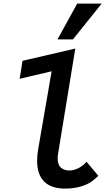

<svg xmlns="http://www.w3.org/2000/svg" viewBox="-20 -1068 640 1099"><path d="M192.5 -147.5Q192.5 -178 198.5 -214L275.5 -660L92.5 -617L109 -720L411 -790L312.5 -188.5Q310 -172 310 -161.5Q310 -124.5 329 -108.2Q348 -92 377.5 -92Q402 -92 428.5 -105.2Q455 -118.5 475.5 -142L543 -61.5Q539.5 -58.5 515.2 -37.2Q491 -16 448.2 -2.2Q405.5 11.5 353 11.5Q272.5 11.5 232.5 -29Q192.5 -69.5 192.5 -147.5ZM309 -842.5 422 -1047.5H562L397.5 -842.5Z"/></svg>

Font: JuliaMono SemiBoldItalic
Style: Regular
Weight: 600
Italic angle: -9°
Monospace: yes
Designer: cormullion
Foundry: corm
Version: Version 0.049; ttfautohint (v1.8.4)